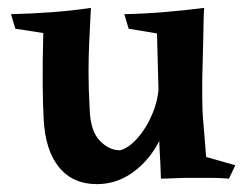

<svg xmlns="http://www.w3.org/2000/svg" viewBox="-20 -454 630 488"><path d="M226 14Q165 14 130 -29Q95 -72 91 -151Q89 -186 88.5 -239Q88 -292 90 -370L19 -381L8 -418Q58 -419 111.5 -423Q165 -427 211 -434Q209 -390 207 -351.5Q205 -313 205 -270.5Q205 -228 208 -175Q210 -121 233.5 -96.5Q257 -72 285 -72Q306 -77 329 -102.5Q352 -128 368 -166.5Q384 -205 384 -248L410 -177Q404 -128 378.5 -84Q353 -40 313.5 -13Q274 14 226 14ZM389 0Q388 -37 386 -67Q384 -97 385 -145L379 -369L307 -381L296 -418Q347 -419 400 -423.5Q453 -428 499 -434Q498 -426 497.5 -403Q497 -380 496.5 -350Q496 -320 495 -290Q494 -260 494 -237Q494 -214 494 -207Q494 -173 497 -140.5Q500 -108 504 -55L578 -34L562 0Q535 -2 515 -2Q495 -2 459 -2Q445 -2 424 -1Q403 0 389 0Z"/></svg>

Font: Ruwudu SemiBold
Style: Regular
Weight: 600
Designer: Becca Hirsbrunner Spalinger
Foundry: SIL International
Version: Version 3.000